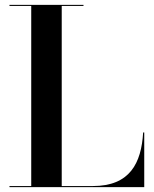

<svg xmlns="http://www.w3.org/2000/svg" viewBox="-20 -770 634 790"><path d="M573.5 0V-225H569C561.5 -98 514 -4.5 362 -4.5H234V-745.5H323.5V-750H19V-745.5H108.5V-4.5H19V0Z"/></svg>

Font: Bodoni* 36pt Medium
Style: Regular
Weight: 500
Version: Version 2.3